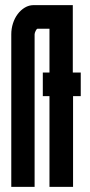

<svg xmlns="http://www.w3.org/2000/svg" viewBox="-20 -731 352 749"><path d="M173 -2V-356H147V-448H173V-619H127Q123 -619 119 -610.5Q115 -602 115 -597V-2H24V-597Q24 -619 30.5 -639.5Q37 -660 49 -676Q61 -692 77 -701.5Q93 -711 111 -711H264V-448H295V-356H265V-2Z"/></svg>

Font: Fundamental  Brigade Condensed
Style: Regular
Weight: 400
Width: 3
Designer: Peter Wiegel, original typeface by Carl Albert Fahrenwaldt 1901
Foundry: Peter Wiegel
Version: Version 0.000 2012 initial release